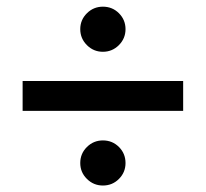

<svg xmlns="http://www.w3.org/2000/svg" viewBox="-20 -638 626 584"><path d="M48.8 -300.8V-391.6H537.1V-300.8ZM293 -73.7Q264.6 -73.7 244.4 -93.8Q224.1 -113.8 224.1 -142.1Q224.1 -170.9 244.4 -190.9Q264.6 -210.9 293 -210.9Q321.8 -210.9 341.8 -190.9Q361.8 -170.9 361.8 -142.1Q361.8 -113.8 341.8 -93.8Q321.8 -73.7 293 -73.7ZM293 -480.5Q264.6 -480.5 244.4 -500.7Q224.1 -521 224.1 -549.3Q224.1 -577.6 244.4 -597.7Q264.6 -617.7 293 -617.7Q321.8 -617.7 341.8 -597.7Q361.8 -577.6 361.8 -549.3Q361.8 -521 341.6 -500.7Q321.3 -480.5 293 -480.5Z"/></svg>

Font: Cascadia Code
Style: Regular
Weight: 400
Monospace: yes
Designer: Aaron Bell
Foundry: Saja Typeworks
Version: Version 2106.017